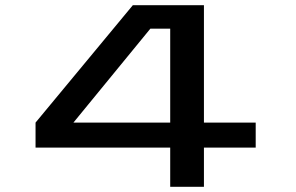

<svg xmlns="http://www.w3.org/2000/svg" viewBox="-20 -720 1140 740"><path d="M636 0V-151H117V-247.5L492 -700H766V-247.5H965.5V-151H766V0ZM263 -247.5H636V-609.5H559.5Z"/></svg>

Font: Trispace Expanded Medium
Style: Regular
Weight: 500
Width: 7
Designer: Tyler Finck
Foundry: Etcetera Type Company
Version: Version 1.210; ttfautohint (v1.8.3)